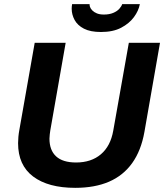

<svg xmlns="http://www.w3.org/2000/svg" viewBox="-20 -892 790 924"><path d="M342 12Q212 12 139.5 -42.5Q67 -97 67 -203Q67 -217 68.5 -233.5Q70 -250 73 -266L147 -686H296L222 -264Q221 -257 219.5 -245.5Q218 -234 218 -225Q218 -169 250 -139.5Q282 -110 346 -110Q419 -110 465.5 -149.5Q512 -189 525 -263L600 -686H750L675 -257Q659 -167 616 -107Q573 -47 504.5 -17.5Q436 12 342 12ZM466 -738Q415 -738 384 -754Q353 -770 339 -796Q325 -822 325 -850Q325 -855 325.5 -861Q326 -867 327 -872H411Q411 -869 411.5 -865.5Q412 -862 413 -859Q416 -850 424.5 -841.5Q433 -833 446.5 -827.5Q460 -822 480 -822Q506 -822 525 -830Q544 -838 554.5 -850Q565 -862 568 -872H653Q647 -840 624.5 -809.5Q602 -779 563 -758.5Q524 -738 466 -738Z"/></svg>

Font: Archivo SemiBold
Style: Bold Italic
Weight: 700
Italic angle: -10°
Version: Version 2.001